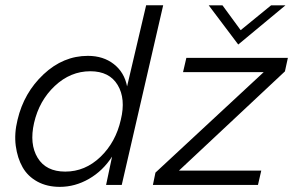

<svg xmlns="http://www.w3.org/2000/svg" viewBox="-20 -710 1125 737"><path d="M541 -689.9H606.4L447.3 0H387.2L410.2 -108.9Q375 -54.2 321.5 -23.4Q268.1 7.3 209.5 7.3Q160.6 7.3 123.5 -12.9Q86.4 -33.2 66.7 -68.1Q46.9 -103 40.5 -150.1Q34.2 -197.3 47.4 -250.5Q71.8 -354 147.2 -424.8Q222.7 -495.6 317.4 -495.6Q376.5 -495.6 417 -463.9Q457.5 -432.1 467.8 -378.4ZM1075.7 -689.5 894.5 -539.1 781.2 -689.5H834L903.8 -594.2L1020.5 -689.5ZM1085 -487.8 1073.7 -436 667 -55.2H982.9L970.2 0H566.9L576.7 -47.4L992.2 -433.1H682.6L695.3 -487.8ZM443.8 -250.5Q463.4 -331.1 431.6 -383.8Q399.9 -436.5 326.7 -436.5Q250.5 -436.5 190.4 -380.1Q130.4 -323.7 110.8 -238.3Q92.3 -157.2 124.5 -104.2Q156.7 -51.3 230.5 -51.3Q306.6 -51.3 365.5 -107.7Q424.3 -164.1 443.8 -250.5Z"/></svg>

Font: HK Grotesk Legacy
Style: Italic
Weight: 400
Italic angle: -13°
Designer: Alfredo Marco Pradil
Foundry: Hanken Design Co.
Version: Version 2.022;PS 002.022;hotconv 1.0.88;makeotf.lib2.5.64775